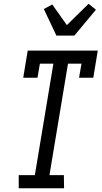

<svg xmlns="http://www.w3.org/2000/svg" viewBox="-20 -1005 542 1025"><path d="M80 0V-70H166L265 -665H193L180 -590H104L128 -735H502L478 -590H402L415 -665H343L244 -70H321L322 0ZM281 -815 214 -957 259 -981 337 -871 453 -985 492 -953 377 -815Z"/></svg>

Font: Iosevka Curly Slab
Style: Italic
Weight: 400
Italic angle: -9°
Monospace: yes
Designer: Belleve Invis
Foundry: Belleve Invis
Version: Version 22.1.2; ttfautohint (v1.8.4)